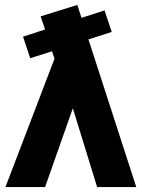

<svg xmlns="http://www.w3.org/2000/svg" viewBox="-20 -755 572 775"><path d="M372 0 274 -318 162 0H2L200 -518L190 -548L102 -520L73 -607L162 -636L144 -689L292 -735L309 -683L402 -713L431 -626L337 -596L530 0Z"/></svg>

Font: Radio Canada
Style: Regular
Weight: 400
Designer: Charles Daoud, Etienne Aubert Bonn, Alexandre Saumier Demers, Jacques Le Bailly
Foundry: Radio-Canada
Version: Version 2.104;gftools[0.9.28.dev5+ged2979d]